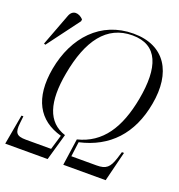

<svg xmlns="http://www.w3.org/2000/svg" viewBox="-150 -835 883 945"><g transform="rotate(20 291.5 -362.5)"><path d="M-19 0H203L243 -140C145 -171 115 -269 144 -427C177 -609 253 -715 388 -715C522 -715 558 -607 526 -433C496 -272 430 -171 305 -140L285 0H507L546 -157H535L524 -121C507 -69 490 -53 440 -53H308L318 -130C469 -164 565 -265 595 -432C627 -605 555 -725 390 -725C219 -725 106 -601 74 -426C45 -263 101 -164 225 -130L202 -53H70C19 -53 9 -69 15 -121L19 -157H9ZM0 -525 126 -694 127 -704C104 -728 69 -734 55 -695L-8 -528Z"/></g></svg>

Font: Noto Serif Display Condensed Light
Style: Italic
Weight: 300
Width: 3
Italic angle: -12°
Designer: Monotype Design Team
Foundry: Monotype Imaging Inc.
Version: Version 2.009